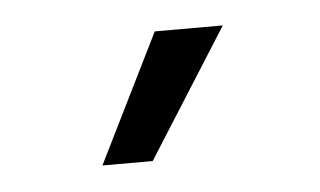

<svg xmlns="http://www.w3.org/2000/svg" viewBox="-27 -789 350 210"><g transform="rotate(-5 148.0 -684.5)"><path d="M78.6 -613.8 148.4 -754.9H223.1L133.8 -613.8Z"/></g></svg>

Font: Inter 17pt Light
Style: Regular
Weight: 300
Version: Version 4.001;git-66647c0bb